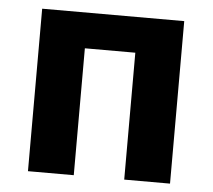

<svg xmlns="http://www.w3.org/2000/svg" viewBox="-43 -572 684 618"><g transform="rotate(5 298.5 -262.5)"><path d="M69 0V-525H528V0H380V-410H217V0Z"/></g></svg>

Font: IBM Plex Sans
Style: Regular
Weight: 400
Designer: Mike Abbink, Paul van der Laan, Pieter van Rosmalen
Foundry: Bold Monday
Version: Version 3.201